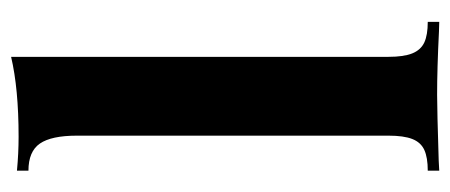

<svg xmlns="http://www.w3.org/2000/svg" viewBox="-256 -567 823 351"><g transform="rotate(-90 155.5 -391.5)"><path d="M291 -21V0L273.9 -0.5Q205.6 -3.9 157.7 -3.9Q129.9 -3.9 37.6 -1Q22.9 0 19 0V-21Q43 -21 56.9 -27.3Q70.8 -33.7 76.9 -49.3Q83 -64.9 83 -92.8V-662.6Q83 -709 68.6 -730Q54.2 -751 19 -751V-772Q50.8 -769 81.1 -769Q168.9 -769 227.1 -782.7V-92.8Q227.1 -64.9 233.4 -49.3Q239.7 -33.7 253.4 -27.3Q267.1 -21 291 -21Z"/></g></svg>

Font: TypoPRO Playfair Display
Style: Bold
Weight: 700
Designer: Claus Eggers Sørensen
Foundry: Claus Eggers Sørensen
Version: Version 1.004;PS 001.004;hotconv 1.0.70;makeotf.lib2.5.58329